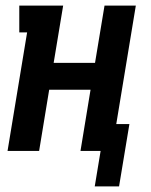

<svg xmlns="http://www.w3.org/2000/svg" viewBox="-20 -540 540 687"><path d="M319 127 340 0H268L304 -219H156L120 0H7L77 -424H49V-520H206L172 -315H320L354 -520H466L396 -96H443L406 127Z"/></svg>

Font: Iosevka Gothic
Style: Bold Italic
Weight: 700
Italic angle: -9°
Monospace: yes
Designer: Belleve Invis
Foundry: Belleve Invis
Version: Version 15.5.1; ttfautohint (v1.8.4)